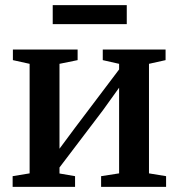

<svg xmlns="http://www.w3.org/2000/svg" viewBox="-20 -732 700 752"><path d="M29.5 0V-42L96 -53V-482L30.5 -496.5V-538H284V-496.5L213 -482V-149.5L273.5 -231L446.5 -460V-482L382.5 -496.5V-538H628.5V-496.5L563.5 -482V-53L630.5 -42V0H376V-42L446.5 -53V-388.5L383 -300L213 -76V-52.5L274 -42V0ZM476.5 -712V-637.5H186.5V-712Z"/></svg>

Font: Merriweather 60pt SemiBold
Style: Regular
Weight: 600
Version: Version 2.100